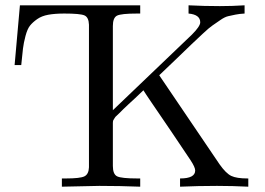

<svg xmlns="http://www.w3.org/2000/svg" viewBox="-20 -703 998 723"><path d="M35 -458 55 -683H508V-652H496Q436 -652 420.5 -644Q405 -636 405 -605V-288L703 -573Q734 -604 734 -619Q734 -648 690 -652V-683Q750 -680 808 -680Q854 -680 901 -683V-652Q882 -651 867 -648Q852 -645 839 -642Q826 -639 809 -627Q792 -615 780 -607Q768 -599 743.5 -576Q719 -553 702 -537Q685 -521 647 -484Q609 -447 580 -420V-419L807 -84Q831 -50 851 -40.5Q871 -31 912 -31H915V0Q856 -3 797 -3Q727 -3 658 0V-31Q715 -31 715 -61Q715 -73 698 -99Q660 -156 627.5 -204Q595 -252 578.5 -276Q562 -300 549.5 -318.5Q537 -337 531 -346Q525 -355 520 -363Q505 -348 489 -333.5Q473 -319 463.5 -310Q454 -301 444.5 -292Q435 -283 430 -277.5Q425 -272 419.5 -267.5Q414 -263 412 -259Q410 -255 408 -252.5Q406 -250 405.5 -246.5Q405 -243 405 -240.5Q405 -238 405 -233V-78Q405 -47 421 -39Q437 -31 498 -31H508V0Q432 -3 354 -3Q339 -3 213 0V-31H228Q282 -31 298 -39Q314 -47 315 -73V-610Q314 -638 298 -645Q282 -652 222 -652Q187 -652 162 -647.5Q137 -643 120 -631Q103 -619 93 -606.5Q83 -594 76 -567.5Q69 -541 66.5 -520Q64 -499 60 -458Z"/></svg>

Font: CMU Serif
Style: Roman
Weight: 500
Version: Version 0.7.0